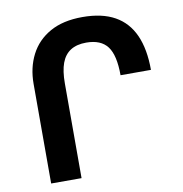

<svg xmlns="http://www.w3.org/2000/svg" viewBox="-81 -800 837 877"><g transform="rotate(-10 337.5 -362.0)"><path d="M86 0V-462Q86 -537 116.5 -596.5Q147 -656 207.5 -690Q268 -724 358 -724Q449 -724 508 -691Q567 -658 596 -593Q625 -528 625 -432H484Q484 -525 453.5 -565.5Q423 -606 355 -606Q311 -606 282.5 -588Q254 -570 240.5 -533.5Q227 -497 227 -439V0Z"/></g></svg>

Font: Noto Sans Armenian
Style: Regular
Weight: 400
Designer: Monotype Design Team
Foundry: Monotype Imaging Inc.
Version: Version 2.007